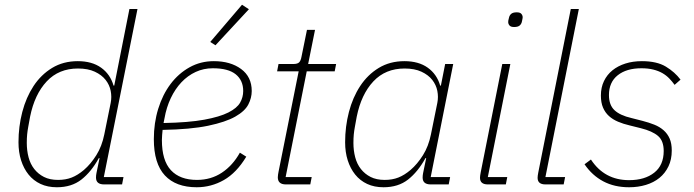

<svg xmlns="http://www.w3.org/2000/svg" viewBox="-20 -778 2926 810"><path d="M419 0Q385 0 385 -29Q385 -34 385.5 -38.5Q386 -43 387 -48L400 -111H397Q365 -53 323.5 -20.5Q282 12 220 12Q181 12 151 -2Q121 -16 100.5 -41.5Q80 -67 69 -101.5Q58 -136 58 -178Q58 -244 74 -305.5Q90 -367 121.5 -415Q153 -463 200 -491.5Q247 -520 308 -520Q368 -520 406.5 -492.5Q445 -465 459 -417H462L526 -740H560L418 -31H501L495 0ZM225 -19Q257 -19 282.5 -29Q308 -39 334 -61Q363 -86 386.5 -123.5Q410 -161 420 -211L447 -344Q452 -369 447 -394.5Q442 -420 425.5 -441Q409 -462 380 -475.5Q351 -489 309 -489Q228 -489 177 -434.5Q126 -380 107 -286L99 -242Q96 -226 94.5 -210.5Q93 -195 93 -175Q93 -143 100.5 -114.5Q108 -86 124.5 -65Q141 -44 165.5 -31.5Q190 -19 225 -19Z M810 12Q722 12 675.5 -38Q629 -88 629 -191Q629 -259 647.5 -319Q666 -379 699.5 -423.5Q733 -468 779.5 -494Q826 -520 882 -520Q952 -520 997 -487Q1042 -454 1042 -394Q1042 -365 1027.5 -337Q1013 -309 972.5 -286Q932 -263 858 -247.5Q784 -232 666 -230Q665 -222 664 -208.5Q663 -195 663 -187Q663 -101 701 -60Q739 -19 811 -19Q870 -19 916 -49.5Q962 -80 992 -134L1019 -117Q978 -49 924.5 -18.5Q871 12 810 12ZM878 -490Q839 -490 805.5 -474.5Q772 -459 745.5 -431Q719 -403 700.5 -364Q682 -325 674 -279L670 -259Q776 -261 841.5 -273Q907 -285 943.5 -303.5Q980 -322 993 -345Q1006 -368 1006 -394Q1006 -439 974.5 -464.5Q943 -490 878 -490ZM889 -587 867 -601 1001 -758 1030 -739Z M1186 0Q1152 0 1152 -30Q1152 -35 1153 -41.5Q1154 -48 1155 -53L1240 -477H1149L1155 -508H1218Q1235 -508 1242 -515Q1249 -522 1252 -539L1275 -652H1309L1280 -508H1398L1392 -477H1274L1185 -31H1295L1289 0Z M1797 0Q1763 0 1763 -29Q1763 -34 1763.5 -38.5Q1764 -43 1765 -48L1778 -111H1775Q1743 -53 1701.5 -20.5Q1660 12 1598 12Q1559 12 1529 -2Q1499 -16 1478.5 -41.5Q1458 -67 1447 -101.5Q1436 -136 1436 -178Q1436 -244 1452 -305.5Q1468 -367 1499.5 -415Q1531 -463 1578 -491.5Q1625 -520 1686 -520Q1746 -520 1784.5 -492.5Q1823 -465 1837 -417H1840L1858 -508H1892L1797 -31H1879L1873 0ZM1603 -19Q1635 -19 1660.5 -29Q1686 -39 1712 -61Q1741 -86 1764.5 -123.5Q1788 -161 1798 -211L1825 -344Q1830 -369 1825 -394.5Q1820 -420 1803.5 -441Q1787 -462 1758 -475.5Q1729 -489 1687 -489Q1606 -489 1555 -434.5Q1504 -380 1485 -286L1477 -242Q1474 -226 1472.5 -210.5Q1471 -195 1471 -175Q1471 -143 1478.5 -114.5Q1486 -86 1502.5 -65Q1519 -44 1543.5 -31.5Q1568 -19 1603 -19Z M2149 -664Q2135 -664 2129.5 -670.5Q2124 -677 2124 -685Q2124 -688 2124.5 -691.5Q2125 -695 2127 -702Q2129 -713 2136.5 -719.5Q2144 -726 2160 -726Q2174 -726 2179.5 -719.5Q2185 -713 2185 -705Q2185 -701 2182 -688Q2180 -677 2172.5 -670.5Q2165 -664 2149 -664ZM2038 0Q2005 0 2005 -28Q2005 -36 2008 -51L2099 -508H2133L2038 -31H2120L2114 0Z M2281 0Q2248 0 2248 -28Q2248 -36 2251 -51L2388 -740H2422L2281 -31H2364L2358 0Z M2634 12Q2572 12 2525 -13Q2478 -38 2446 -85L2473 -105Q2530 -18 2634 -18Q2700 -18 2740 -49.5Q2780 -81 2780 -141Q2780 -184 2756 -204.5Q2732 -225 2684 -237L2636 -249Q2610 -255 2587.5 -264.5Q2565 -274 2549 -288.5Q2533 -303 2524 -324Q2515 -345 2515 -375Q2515 -409 2528 -436Q2541 -463 2564 -481.5Q2587 -500 2618.5 -510Q2650 -520 2688 -520Q2751 -520 2789 -497Q2827 -474 2851 -442L2826 -420Q2816 -434 2803.5 -447Q2791 -460 2774.5 -469.5Q2758 -479 2736 -484.5Q2714 -490 2686 -490Q2623 -490 2586 -460.5Q2549 -431 2549 -377Q2549 -335 2572.5 -313Q2596 -291 2644 -280L2691 -268Q2718 -261 2740.5 -252Q2763 -243 2779.5 -228.5Q2796 -214 2805 -193.5Q2814 -173 2814 -143Q2814 -105 2800 -76Q2786 -47 2762 -27.5Q2738 -8 2705 2Q2672 12 2634 12Z"/></svg>

Font: IBM Plex Sans ExtLt
Style: Italic
Weight: 200
Italic angle: -11°
Designer: Mike Abbink, Paul van der Laan, Pieter van Rosmalen
Foundry: Bold Monday
Version: Version 3.005